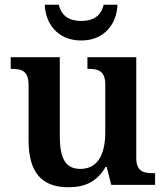

<svg xmlns="http://www.w3.org/2000/svg" viewBox="-20 -776 695 806"><path d="M321 -606C422 -606 471 -681 473 -756H415C404 -708 370 -688 321 -688C272 -688 238 -708 227 -756H168C170 -681 219 -606 321 -606ZM267 10C334 10 386 -11 423 -75H428L447 0H631V-49H624C584 -49 552 -55 552 -113V-536H347V-487H350C391 -487 422 -480 422 -420V-223C422 -128 391 -67 317 -67C250 -67 231 -120 231 -206V-536H25V-487H28C75 -487 100 -476 100 -417V-187C100 -52 155 10 267 10Z"/></svg>

Font: Noto Serif Lao SemiBold
Style: Regular
Weight: 600
Designer: Monotype Design Team
Foundry: Monotype Imaging Inc.
Version: Version 2.003